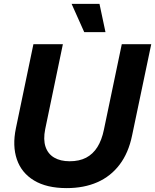

<svg xmlns="http://www.w3.org/2000/svg" viewBox="-20 -956 797 986"><path d="M322.3 10Q219.7 10 155 -29.1Q90.3 -68.1 66.6 -137.6Q42.9 -207.1 61.6 -297.1L151.6 -729H302.9L212.1 -292.6Q201.4 -239.3 213.8 -202.4Q226.1 -165.6 258.2 -146.7Q290.3 -127.9 337.7 -127.9Q387.3 -127.9 422.2 -146.1Q457.1 -164.3 479.9 -200.4Q502.7 -236.6 513.6 -290L605.4 -729H756.7L658.4 -260.7Q640 -170.6 594.1 -110.4Q548.3 -50.1 479.7 -20.1Q411.1 10 322.3 10ZM412.6 -790.9 347.7 -936.1H490.9L521.7 -790.9Z"/></svg>

Font: Mona Sans ExtraLight
Style: Italic
Weight: 200
Italic angle: -11.6951°
Designer: Deni Anggara
Foundry: GitHub
Version: Version 2.000